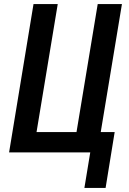

<svg xmlns="http://www.w3.org/2000/svg" viewBox="-20 -755 640 951"><path d="M398 176 427 0H25L146 -735H266L161 -101H359L464 -735H584L479 -101H548L503 176Z"/></svg>

Font: Iosevka Aile Oblique
Style: Bold
Weight: 700
Italic angle: -9°
Designer: Belleve Invis
Foundry: Belleve Invis
Version: Version 31.1.0; ttfautohint (v1.8.4)